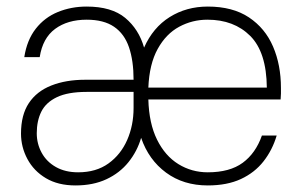

<svg xmlns="http://www.w3.org/2000/svg" viewBox="-20 -553 919 585"><path d="M210 12Q157 12 120 -10Q83 -32 63.5 -68.5Q44 -105 44 -146Q44 -203 68 -239Q92 -275 136.5 -292.5Q181 -310 239 -310H387Q387 -368 373 -409Q359 -450 327.5 -471.5Q296 -493 244 -493Q186 -493 148 -465Q110 -437 101 -379H54Q62 -431 89 -465.5Q116 -500 156.5 -516.5Q197 -533 244 -533Q320 -533 361.5 -498.5Q403 -464 419 -408Q446 -469 497 -501Q548 -533 613 -533Q689 -533 738.5 -500Q788 -467 812 -411Q836 -355 836 -285Q836 -276 836 -268Q836 -260 835 -250H432Q434 -177 458.5 -127.5Q483 -78 523.5 -53Q564 -28 613 -28Q680 -28 719.5 -57Q759 -86 778 -140H823Q810 -96 783 -61.5Q756 -27 714 -7.5Q672 12 613 12Q539 12 486 -27Q433 -66 410 -133Q398 -92 371.5 -59Q345 -26 304.5 -7Q264 12 210 12ZM218 -28Q273 -28 310.5 -55Q348 -82 367.5 -126.5Q387 -171 387 -224V-273H244Q187 -273 153.5 -257Q120 -241 106 -213Q92 -185 92 -147Q92 -115 107 -87.5Q122 -60 150.5 -44Q179 -28 218 -28ZM432 -286H793Q792 -394 742.5 -443.5Q693 -493 612 -493Q566 -493 526 -471.5Q486 -450 460.5 -404Q435 -358 432 -286Z"/></svg>

Font: DM Sans 10pt ExtraLight
Style: Regular
Weight: 250
Version: Version 4.004;gftools[0.9.30]